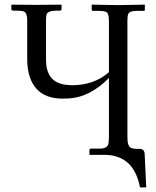

<svg xmlns="http://www.w3.org/2000/svg" viewBox="-20 -666 674 827"><path d="M528.8 -74.2Q528.8 -36.6 544.4 -28.8Q553.2 -25.4 564.9 -24.9H582Q598.6 -24.9 602.5 -8.8Q603 -6.3 603 -4.9L609.9 141.1H583Q557.1 5.4 437 1H365.2V-21Q367.2 -25.4 370.1 -25.9H409.2Q441.9 -25.9 446.8 -46.4Q448.7 -55.7 449.2 -73.2V-330.1Q368.7 -248.5 279.3 -242.2Q265.6 -241.2 250 -241.2Q127.4 -241.2 102.5 -356.4Q97.2 -382.3 97.2 -412.1V-578.1Q97.2 -610.4 83.5 -616.2Q73.7 -620.1 53.2 -620.1H36.1Q29.8 -621.6 28.8 -625V-646L137.2 -645L245.1 -646V-625Q243.2 -620.6 238.8 -620.1H222.2Q185.5 -620.1 180.2 -603Q178.2 -594.7 178.2 -578.1V-408.2Q178.2 -315.4 256.8 -301.8Q272.9 -299.3 292 -298.8Q386.2 -299.8 449.2 -355V-577.1Q449.2 -609.9 436.5 -615.2Q427.2 -618.7 409.2 -619.1H378.9Q375.5 -620.6 375 -624V-646L488.8 -644L604 -646V-625Q604 -619.1 598.1 -619.1H568.8Q537.6 -619.1 532.2 -605.5Q528.8 -596.2 528.8 -577.1Z"/></svg>

Font: Linux Biolinum Capitals O
Style: Small Caps
Weight: 400
Designer: Philipp H. Poll
Foundry: Philipp H. Poll
Version: Version 1.0.4